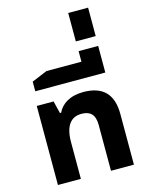

<svg xmlns="http://www.w3.org/2000/svg" viewBox="-147 -1123 938 1213"><g transform="rotate(-15 322.0 -516.5)"><path d="M77 0H227V-240C227 -345 266 -396 336 -396C393 -396 424 -369 424 -299V0H574V-331C574 -462 510 -526 383 -526C294 -526 238 -487 215 -436H207L187 -517H77Z M92 -609H550V-783H422V-714H193L92 -672Z M421 -847H551V-1033H421Z"/></g></svg>

Font: Noto Sans Thai UI
Style: Bold
Weight: 700
Designer: Monotype Design Team
Foundry: Monotype Imaging Inc.
Version: Version 2.000